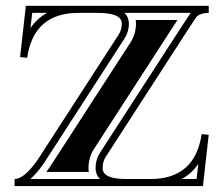

<svg xmlns="http://www.w3.org/2000/svg" viewBox="-20 -629 755 649"><path d="M624.5 -585.4H400.6Q404.3 -581.8 407.1 -577.6Q409.9 -573.5 411.4 -570.2Q412.8 -566.9 413.8 -563Q414.8 -559.1 415 -556.9Q415.3 -554.7 415.5 -551.8L415.8 -549.1Q415.8 -521.5 400.1 -497.6L128.9 -78.1Q104.7 -43 82.8 -23.9H317.9Q314.2 -27.6 311.5 -31.7Q308.8 -35.9 307.4 -39.2Q305.9 -42.5 304.9 -46.4Q304 -50.3 303.7 -52.5Q303.5 -54.7 303.2 -57.6L303 -60.3Q303 -89.6 317.4 -111.8L588.6 -531Q617.4 -575.4 624.5 -585.4ZM650.4 -75.2Q628.4 -42.5 594.2 -23.9H644.5ZM139.2 -585.4H88.9L83 -534.2Q105.2 -566.9 139.2 -585.4ZM67.4 -609.4H685.5V-585.4Q660.6 -585.4 646 -574.2Q644 -572.8 608.6 -518.1L337.4 -98.9Q326.9 -82.8 326.9 -60.3Q326.9 -23.9 407 -23.9H488.3Q639.4 -23.9 661.6 -175.8L685.5 -173.3L666 0H29.3V-23.9Q62.5 -23.9 108.9 -91.3L380.1 -510.5Q391.8 -528.6 391.8 -549.1Q391.8 -585.4 311 -585.4H245.1Q94 -585.4 71.8 -433.6L47.9 -436ZM280.3 -47.9H136.5L148.7 -64.7L420.4 -484.4Q439.7 -514.4 439.7 -549.1Q439.7 -555.4 438.5 -561.5H579.8L568.4 -543.9L297.4 -125Q279.1 -96.9 279.1 -60.3Q279.1 -54 280.3 -47.9Z"/></svg>

Font: itsadzokeS01
Style: Regular
Weight: 600
Width: 6
Version: Version 0.46